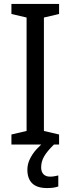

<svg xmlns="http://www.w3.org/2000/svg" viewBox="-20 -734 358 975"><path d="M280 0H38V-51L115 -69V-645L38 -663V-714H280V-663L203 -645V-69L280 -51ZM189 116Q189 139 201 151Q213 163 234 163Q249 163 259 160.5Q269 158 276 157V213Q264 217 251 219Q238 221 219 221Q168 221 143.5 197Q119 173 119 128Q119 100 131.5 74Q144 48 164.5 25Q185 2 207 -14L254 0Q220 33 204.5 59.5Q189 86 189 116Z"/></svg>

Font: Noto Sans Khmer SemiCondensed
Style: Regular
Weight: 400
Width: 4
Designer: Danh Hong and the Monotype Design Team
Foundry: Monotype Imaging Inc.
Version: Version 2.004